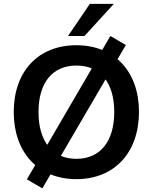

<svg xmlns="http://www.w3.org/2000/svg" viewBox="-20 -941 810 1019"><path d="M385.3 9.8C586.3 9.8 717.6 -130.4 717.6 -347.1C717.6 -562.7 586.3 -701 385.3 -701C183.3 -701 52.9 -562.7 52.9 -346.1C52.9 -130.4 184.3 9.8 385.3 9.8ZM385.3 -98C258.8 -98 184.3 -190.2 184.3 -346.1C184.3 -502.9 258.8 -593.1 385.3 -593.1C512.7 -593.1 586.3 -502.9 586.3 -346.1C586.3 -190.2 511.8 -98 385.3 -98ZM204.9 58.8 266.7 -48 292.2 -95.1 550 -536.3 585.3 -595.1 648 -702 565.7 -750 503.9 -644.1 478.4 -597.1 220.6 -154.9 185.3 -96.1 122.5 10.8ZM341.2 -750H428.4L584.3 -920.6H456.9Z"/></svg>

Font: LL Pando Sans
Style: Bold
Weight: 700
Designer: Joshua Smith
Foundry: Joshua Smith
Version: Version 1.000;Glyphs 3.2.1 (3258)